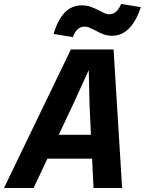

<svg xmlns="http://www.w3.org/2000/svg" viewBox="-51 -947 729 967"><path d="M521 -698 564 0H420L413 -148H188L118 0H-31L306 -698ZM407 -268 400 -419 396 -594 316 -419 245 -268ZM360 -920Q387 -920 407 -912.5Q427 -905 452 -892Q469 -883 479 -879Q489 -875 500 -875Q520 -875 535 -889.5Q550 -904 559 -927L658 -911Q637 -844 600.5 -805.5Q564 -767 513 -767Q490 -767 471 -774Q452 -781 428 -794Q409 -804 397.5 -808.5Q386 -813 374 -813Q354 -813 339 -798.5Q324 -784 316 -760L219 -776Q261 -920 360 -920Z"/></svg>

Font: Azeret Mono SemiBold
Style: Italic
Weight: 600
Italic angle: -12°
Designer: Martin Vácha
Foundry: Displaay
Version: Version 1.000; Glyphs 3.0.3, build 3074